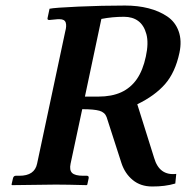

<svg xmlns="http://www.w3.org/2000/svg" viewBox="-20 -674 678 700"><path d="M511.7 -467.8Q522.5 -517.1 513.7 -549.6Q504.9 -582 484.1 -597.4Q463.4 -612.8 432.1 -612.8Q389.6 -612.8 349.6 -605L289.6 -321.8H338.4Q387.2 -321.8 421.9 -337.6Q456.5 -353.5 478.8 -385.5Q501 -417.5 511.7 -467.8ZM634.3 -481.9Q619.1 -410.2 581.8 -367.4Q544.4 -324.7 480.5 -293.9L542 -98.1Q561 -32.7 622.6 -40L619.1 -4.9Q581.5 6.3 534.7 5.9Q492.7 5.9 464.1 -17.6Q435.5 -41 422.9 -79.1L368.7 -247.1Q362.3 -264.6 342.3 -270.3Q322.3 -275.9 279.8 -275.9L237.3 -77.1Q232.4 -53.7 242.9 -43.5Q253.4 -33.2 283.2 -33.2H296.9Q304.7 -33.2 303.2 -23.9L298.3 -1L295.9 1Q222.2 -1 183.1 -1L23.9 1L22 -1L27.3 -23.9Q29.3 -32.7 37.1 -33.2H50.8Q106 -33.2 115.2 -77.1L217.8 -559.1Q223.6 -580.1 219.5 -592Q215.3 -604 197.3 -604H190.4L159.7 -601.1Q151.9 -601.1 153.3 -607.9L160.6 -642.1Q178.2 -646 265.1 -649.9Q352.1 -653.8 436 -653.8Q482.4 -653.8 521.5 -643.8Q560.5 -633.8 589.8 -614Q619.1 -594.2 631.3 -560.1Q643.6 -525.9 634.3 -481.9Z"/></svg>

Font: Linux Libertine Slanted
Style: Semibold Slanted
Weight: 600
Designer: Philipp H. Poll
Foundry: Philipp H. Poll
Version: Version 5.1.1